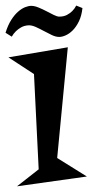

<svg xmlns="http://www.w3.org/2000/svg" viewBox="-44 -654 328 679"><path d="M16.1 4.9 92.8 -55.2 76.2 -392.1 -14.2 -451.2 195.8 -486.8 158.2 -95.2 263.2 -29.8ZM247.6 -625.5Q244.6 -598.1 235.1 -578.6Q225.6 -559.1 213.4 -546.9Q201.2 -534.7 188.5 -529.1Q175.8 -523.4 165.5 -523.4Q153.3 -523.4 139.4 -530Q125.5 -536.6 111.1 -544.4Q96.7 -552.2 82.5 -558.6Q68.4 -564.9 56.6 -564.5Q41.5 -563.5 30.5 -557.1Q19.5 -550.8 12.2 -543.5Q3.4 -534.7 -2.4 -524.4L-24.4 -538.1Q-16.1 -564.9 -4.6 -583Q6.8 -601.1 19.5 -612.3Q32.2 -623.5 44.4 -628.4Q56.6 -633.3 66.4 -633.3Q78.1 -633.3 92.3 -627.4Q106.4 -621.6 120.4 -614.3Q134.3 -606.9 146.2 -601.1Q158.2 -595.2 165.5 -595.2Q181.6 -595.2 192.9 -601.3Q204.1 -607.4 211.4 -614.7Q220.2 -623.5 225.6 -634.3Z"/></svg>

Font: Risque
Style: Regular
Weight: 400
Designer: Astigmatic (AOETI)
Foundry: Astigmatic (AOETI)
Version: Version 1.000